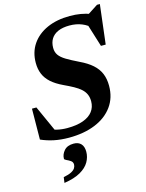

<svg xmlns="http://www.w3.org/2000/svg" viewBox="-140 -789 868 1139"><g transform="rotate(-15 294.0 -219.5)"><path d="M516.8 -574.5Q489.8 -601.7 456 -615.4Q422.3 -629.2 380.2 -629.2Q339.1 -629.2 310.6 -616.9Q282.2 -604.7 267.7 -581.5Q253.2 -558.4 253.2 -525.6Q253.2 -499.7 266.1 -481.3Q278.9 -462.9 307.6 -445.5Q336.3 -428.2 382.9 -405.5Q429.8 -383.4 459 -357.3Q488.2 -331.3 501.9 -298.6Q515.6 -265.9 515.6 -223.1Q515.6 -150.1 477.1 -97Q438.7 -43.8 369.2 -15.3Q299.7 13.2 206.8 13.2Q157.9 13.2 115.9 4.5Q74 -4.3 36.6 -20.9L38.5 -210.2H65.8L150.8 -22.1L83.7 -73.5Q117 -59 147.9 -51.8Q178.8 -44.6 211.9 -44.6Q270 -44.6 309.4 -58.9Q348.7 -73.1 368.9 -99.5Q389.1 -125.9 389.1 -162Q389.1 -186.7 380.5 -205.5Q371.9 -224.3 355 -239.3Q338.2 -254.3 313 -268.2Q287.7 -282.1 254.7 -297.4Q210.6 -318.1 183.2 -342.7Q155.8 -367.3 143.2 -397.7Q130.5 -428.1 130.5 -466Q130.5 -531.9 163.8 -580.7Q197.2 -629.5 257.2 -656.4Q317.2 -683.2 397.1 -683.2Q431.3 -683.2 462.6 -678Q493.8 -672.8 525.3 -661.4L503 -661.7L570.6 -705.5H588.2L559.4 -464.1H530.3L475.5 -640.4ZM144.7 125.5Q144.7 99.6 164.3 76.8Q183.9 54 223.1 54Q251.9 54 267.8 70.8Q283.7 87.5 283.7 119.6Q283.7 152.4 266.6 182.2Q249.5 212 211.5 233.8Q173.4 255.7 110.8 265.3L115.4 231Q147.2 224.8 164.2 215.7Q181.2 206.7 187.6 195.9Q194 185.2 194 174.3Q194 158.8 181.7 150.5Q169.3 142.1 157 136.8Q144.7 131.5 144.7 125.5Z"/></g></svg>

Font: Newsreader Text
Style: Italic
Weight: 400
Italic angle: -17°
Designer: Hugues Gentile
Foundry: Production Type
Version: Version 1.001